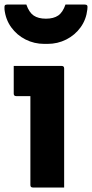

<svg xmlns="http://www.w3.org/2000/svg" viewBox="-20 -833 409 853"><path d="M115 -11V-406H52Q41 -406 41 -417V-540H254Q265 -540 265 -529V0H126Q115 0 115 -11ZM184 -750Q218 -750 238.5 -764Q259 -778 271 -813H354Q364 -813 367 -809Q370 -805 368 -791Q363 -746 338 -711.5Q313 -677 274.5 -657.5Q236 -638 191 -638H177Q132 -638 93.5 -657.5Q55 -677 30 -711.5Q5 -746 0 -791Q-1 -805 1.5 -809Q4 -813 14 -813H97Q109 -778 129.5 -764Q150 -750 184 -750Z"/></svg>

Font: Recursive Sn Lnr St XBd
Style: Regular
Weight: 800
Version: Version 1.079;hotconv 1.0.112;makeotfexe 2.5.65598; ttfautoh